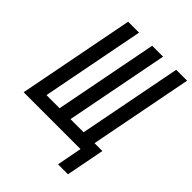

<svg xmlns="http://www.w3.org/2000/svg" viewBox="-262 -851 1131 1131"><g transform="rotate(45 303.5 -286.0)"><path d="M460.4 0H-13.2L128.4 -729H219.2L93.8 -83H203.1L328.6 -729H419.4L293.9 -83H403.3L528.8 -729H619.6L494.1 -83H559.6L513.2 157.2H430.2Z"/></g></svg>

Font: Hack
Style: Italic
Weight: 400
Italic angle: -11°
Monospace: yes
Designer: Christopher Simpkins
Foundry: Christopher Simpkins
Version: Version 2.019; ttfautohint (v1.4.1) -l 4 -r 80 -G 350 -x 0 -